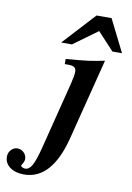

<svg xmlns="http://www.w3.org/2000/svg" viewBox="-249 -743 694 1008"><g transform="rotate(10 97.5 -239.0)"><path d="M62 -402.8V-430.2Q143.6 -436.5 183.1 -441.9Q222.7 -447.3 267.1 -457L157.2 -23.9Q98.6 205.1 -48.8 205.1Q-95.2 205.1 -124 183.8Q-152.8 162.6 -152.8 127.9Q-152.8 106.9 -138.7 91.6Q-124.5 76.2 -105 76.2Q-85 76.2 -70.6 90.6Q-56.2 105 -56.2 125Q-56.2 136.7 -65.9 151.9Q-70.8 159.2 -70.8 162.1Q-70.8 166 -63 169.9Q-55.2 173.8 -47.9 173.8Q-26.4 173.8 -11 146Q4.4 118.2 22.9 44.9L111.8 -307.1Q123 -353 123 -372.1Q123 -388.7 113.3 -395.8Q103.5 -402.8 82 -402.8ZM296.9 -511.2 210 -605 81.1 -511.2H23.9L182.1 -683.1H262.2L348.1 -511.2Z"/></g></svg>

Font: Accordance
Style: Bold-Italic
Weight: 700
Italic angle: -11°
Version: Version 1.2 (build January 31, 2020) Miklal Software Solutio